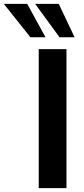

<svg xmlns="http://www.w3.org/2000/svg" viewBox="-128 -973 436 993"><path d="M215.8 -718.8V0H72.3V-718.8ZM-108.4 -953.1H12.7L107.4 -780.3H29.3ZM53.7 -953.1H175.8L257.8 -780.3H179.7Z"/></svg>

Font: Min Sans Bold
Style: Regular
Weight: 700
Designer: Jinseong-Kim, NotoSansCJK, Nunito
Foundry: Jinseong-Kim
Version: Version 1.400;Glyphs 3.1.2 (3151)